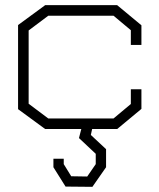

<svg xmlns="http://www.w3.org/2000/svg" viewBox="-20 -498 618 744"><path d="M487 -324V-381L420 -437H167L91 -380V-96L167 -39H420L487 -95V-152H528V-76L434 2H337L332 25L391 80V150L338 226L234 225L187 150V117H227V138L256 185L318 186L351 138V98L286 37L295 2H155L50 -75V-401L155 -478H434L528 -400V-324Z"/></svg>

Font: Turret Road Light
Style: Regular
Weight: 300
Designer: Noponies
Foundry: Noponies
Version: Version 1.001; ttfautohint (v1.8)